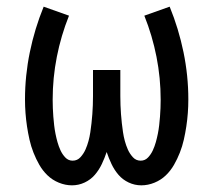

<svg xmlns="http://www.w3.org/2000/svg" viewBox="-20 -548 640 576"><path d="M196 8Q176 8 156.5 0Q137 -8 122.5 -22Q108 -36 98 -53.5Q88 -71 80.5 -90Q73 -109 68.5 -129Q64 -149 61 -169Q58 -189 56.5 -209Q55 -229 55 -250Q55 -321 69.5 -391.5Q84 -462 111 -528L187 -501Q163 -441 150.5 -377.5Q138 -314 138 -249Q138 -236 138.5 -223.5Q139 -211 140 -198Q141 -185 142.5 -172Q144 -159 146.5 -146.5Q149 -134 152.5 -121.5Q156 -109 161.5 -97Q167 -85 176 -75.5Q185 -66 198 -66Q212 -66 221.5 -76.5Q231 -87 236.5 -99.5Q242 -112 245.5 -125Q249 -138 251 -151.5Q253 -165 254.5 -178.5Q256 -192 257 -205.5Q258 -219 258.5 -232.5Q259 -246 259 -260V-338H341V-260Q341 -246 341.5 -232.5Q342 -219 343 -205.5Q344 -192 345.5 -178.5Q347 -165 349 -151.5Q351 -138 354.5 -125Q358 -112 363.5 -99.5Q369 -87 378.5 -76.5Q388 -66 402 -66Q415 -66 424 -75.5Q433 -85 438.5 -97Q444 -109 447.5 -121.5Q451 -134 453.5 -146.5Q456 -159 457.5 -172Q459 -185 460 -198Q461 -211 461.5 -223.5Q462 -236 462 -249Q462 -314 449.5 -377.5Q437 -441 413 -501L489 -528Q516 -462 530.5 -391.5Q545 -321 545 -250Q545 -229 543.5 -209Q542 -189 539 -169Q536 -149 531.5 -129Q527 -109 519.5 -90Q512 -71 502 -53.5Q492 -36 477.5 -22Q463 -8 443.5 0Q424 8 404 8Q384 8 366 -0.5Q348 -9 335.5 -23.5Q323 -38 314.5 -56Q306 -74 300 -92Q294 -74 285.5 -56Q277 -38 264.5 -23.5Q252 -9 234 -0.5Q216 8 196 8Z"/></svg>

Font: Iosevka Fixed Extended
Style: Regular
Weight: 400
Width: 7
Monospace: yes
Designer: Belleve Invis
Foundry: Belleve Invis
Version: Version 24.1.1; ttfautohint (v1.8.4)